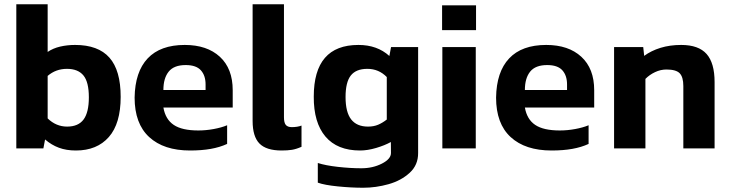

<svg xmlns="http://www.w3.org/2000/svg" viewBox="-20 -694 3414 898"><path d="M544.4 -241Q544.4 -365 491.8 -424.4Q439.3 -483.8 331.1 -483.8Q294.6 -483.8 261.3 -476.1Q228 -468.3 202.9 -451.1V-674H56.3V0H182.9L190.8 -41.7Q220.6 -16 255.3 -3.1Q290 9.9 335 9.9Q433.6 9.9 489 -53.1Q544.4 -116.1 544.4 -241ZM202.9 -140.2V-339Q241.1 -372 293.2 -372Q344.9 -372 370.3 -341.1Q395.6 -310.3 395.6 -238.7Q395.6 -168.4 370.9 -135.1Q346.2 -101.9 293.8 -101.9Q242.3 -101.9 202.9 -140.2Z M1042.3 -20.9V-108.2Q1015.6 -97.1 979.4 -90.5Q943.2 -83.8 907.5 -83.8Q831.2 -83.8 792.6 -109.8Q753.9 -135.7 744.2 -191.1H1068.4V-272.2Q1068.4 -373.1 1008.3 -428.5Q948.2 -483.8 844.1 -483.8Q730.1 -483.8 670.7 -420.9Q611.4 -358 609.6 -237.5Q609.6 -115.7 677.8 -52.9Q746 9.9 869 9.9Q923.2 9.9 965.9 2.3Q1008.5 -5.3 1042.3 -20.9ZM848.7 -389.7Q897.4 -389.7 919.4 -365.3Q941.5 -340.8 941.5 -299.3V-273.1H744.2Q744.2 -328.2 769 -359Q793.7 -389.8 848.7 -389.7Z M1390.2 -7.4V-106.7Q1371.3 -99.4 1344.7 -99.4Q1325.3 -99.4 1316.7 -109.8Q1308.1 -120.2 1308.1 -145.4V-674H1161.5V-128.2Q1161.5 -55.3 1193.5 -22.7Q1225.5 9.9 1296.8 9.9Q1325 9.9 1345.2 6.7Q1365.4 3.5 1390.2 -7.4Z M1935.6 -473.9V21.5Q1936 77.7 1896.1 114.2Q1856.3 150.8 1797.2 167.5Q1738.2 184.1 1678.6 184.1Q1622.5 184.1 1560 177.8Q1497.5 171.6 1466.4 160.3V68.3Q1502.6 80 1560.7 86.5Q1618.8 93 1670 93Q1723.4 93 1766 71.3Q1808.6 49.7 1808.6 21.5L1808.1 -29.8Q1779.5 -13.9 1739.2 -2Q1698.9 9.9 1664.2 9.9Q1557.4 9.9 1502.1 -55.4Q1446.8 -120.8 1447.5 -242Q1447.5 -483.8 1656.4 -483.8Q1744.3 -483.8 1801.1 -432.2L1809 -473.9ZM1701.1 -101.9Q1728 -101.9 1748.5 -110.6Q1769 -119.3 1789 -134.9V-333.7Q1751.5 -372 1698 -372Q1645.2 -372 1620.7 -340.8Q1596.2 -309.7 1596.2 -240.1Q1596.2 -169.1 1622.5 -135.5Q1648.8 -101.9 1701.1 -101.9Z M2206.5 -553.1V-669.2H2047.7V-553.1ZM2205.2 0V-473.9L2048.9 -474V0Z M2732.9 -20.9V-108.2Q2706.3 -97.1 2670 -90.5Q2633.8 -83.8 2598.2 -83.8Q2521.8 -83.8 2483.2 -109.8Q2444.6 -135.7 2434.9 -191.1H2759.1V-272.2Q2759.1 -373.1 2698.9 -428.5Q2638.8 -483.8 2534.8 -483.8Q2420.7 -483.8 2361.4 -420.9Q2302 -358 2300.2 -237.5Q2300.2 -115.7 2368.4 -52.9Q2436.6 9.9 2559.7 9.9Q2613.9 9.9 2656.5 2.3Q2699.2 -5.3 2732.9 -20.9ZM2539.4 -389.7Q2588 -389.7 2610.1 -365.3Q2632.1 -340.8 2632.1 -299.3V-273.1H2434.9Q2434.9 -328.2 2459.6 -359Q2484.4 -389.8 2539.4 -389.7Z M2998.7 0V-325Q3017.7 -344.4 3043.6 -356.6Q3069.5 -368.9 3096.9 -368.9Q3142 -368.9 3159 -351.3Q3176 -333.7 3176 -291.6V0H3322.2V-310.1Q3322.2 -399.2 3284.8 -441.5Q3247.3 -483.8 3166 -483.8Q3113.2 -483.8 3069.3 -470.3Q3025.4 -456.7 2992.9 -432.7L2988.4 -473.9H2852.1V0Z"/></svg>

Font: Arad-VF Thin Dots1
Style: Regular
Weight: 100
Designer: Mohammad Darvishi
Version: Version 1.000;August 30, 2024;FontCreator 15.0.0.2992 64-bit